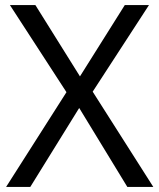

<svg xmlns="http://www.w3.org/2000/svg" viewBox="-20 -734 626 754"><path d="M582 0H480L291 -310L99 0H4L241 -372L19 -714H119L294 -434L470 -714H565L344 -374Z"/></svg>

Font: Noto Sans Cypro Minoan
Style: Regular
Weight: 400
Designer: David Williams
Foundry: David Williams
Version: Version 1.503; ttfautohint (v1.8.4.7-5d5b)